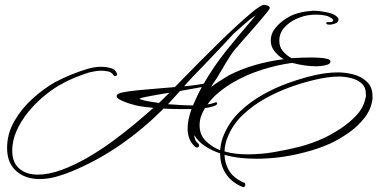

<svg xmlns="http://www.w3.org/2000/svg" viewBox="-20 -589 1544 785"><path d="M974 176Q973 176 972.5 175.5Q972 175 971 175Q927 157 903.5 121.5Q880 86 880 38Q849 28 820 9.5Q791 -9 774 -37Q776 -15 785 -7.5Q794 0 794 5Q794 14 785 14Q784 14 783 13.5Q782 13 780 13Q762 -2 754.5 -21.5Q747 -41 747 -63Q747 -83 751.5 -103.5Q756 -124 763 -143H725Q706 -143 687 -143.5Q668 -144 649 -145Q567 -63 474.5 1.5Q382 66 275 111Q244 124 210 133.5Q176 143 142 143Q83 143 46 110Q9 77 9 16Q9 -42 38.5 -93.5Q68 -145 113.5 -186Q159 -227 205 -253Q237 -270 271.5 -284Q306 -298 340 -308Q369 -316 396 -316Q413 -316 432 -311Q451 -306 458 -289Q458 -289 458.5 -288Q459 -287 459 -286Q459 -278 450 -278Q446 -278 443 -283Q436 -294 421.5 -297Q407 -300 396 -300Q383 -300 370.5 -298Q358 -296 345 -293Q313 -283 282 -270Q251 -257 222 -240Q189 -221 155 -192Q121 -163 93 -128Q65 -93 47.5 -53.5Q30 -14 30 27Q30 75 58.5 100Q87 125 134 125Q179 125 231 106Q283 87 336 56.5Q389 26 439.5 -11Q490 -48 533 -84Q576 -120 607 -148Q590 -150 572 -152Q554 -154 536 -158Q527 -160 511 -165Q495 -170 480 -176.5Q465 -183 459 -190Q457 -192 457 -196Q457 -201 461.5 -204Q466 -207 470 -208Q480 -212 510 -216Q540 -220 577.5 -223Q615 -226 647.5 -229Q680 -232 695 -233Q707 -245 733.5 -272.5Q760 -300 796 -336Q832 -372 871 -410.5Q910 -449 947 -483Q984 -517 1012.5 -540.5Q1041 -564 1056 -569H1061Q1066 -569 1074.5 -566Q1083 -563 1083 -556Q1083 -553 1071.5 -538.5Q1060 -524 1042.5 -503.5Q1025 -483 1006 -461.5Q987 -440 972 -423Q957 -406 952 -399Q938 -386 920.5 -359Q903 -332 885 -300.5Q867 -269 848 -242L843 -233Q861 -247 879.5 -258.5Q898 -270 914 -280Q966 -307 1024 -323.5Q1082 -340 1140 -347Q1119 -359 1103 -378.5Q1087 -398 1087 -423Q1087 -449 1102.5 -470Q1118 -491 1140.5 -507Q1163 -523 1185 -531Q1200 -536 1216.5 -539.5Q1233 -543 1250 -544Q1254 -545 1257.5 -545Q1261 -545 1265 -545Q1277 -545 1295 -542.5Q1313 -540 1330.5 -535Q1348 -530 1357 -521Q1364 -516 1364 -509Q1364 -498 1350.5 -493Q1337 -488 1328 -488Q1326 -488 1320 -489Q1314 -490 1314 -494Q1314 -499 1321 -498.5Q1328 -498 1335 -499Q1342 -500 1342 -507Q1342 -509 1341 -510Q1328 -522 1310 -525.5Q1292 -529 1275 -529Q1269 -529 1263 -529Q1257 -529 1251 -528Q1224 -526 1194 -513Q1164 -500 1143 -477Q1122 -454 1122 -422Q1122 -397 1137 -379.5Q1152 -362 1172 -351Q1213 -354 1253 -354Q1266 -354 1284.5 -353Q1303 -352 1317 -348.5Q1331 -345 1331 -338Q1331 -329 1320 -325Q1309 -321 1295.5 -319.5Q1282 -318 1276 -318Q1225 -318 1175 -332Q1115 -324 1051.5 -304Q988 -284 935 -253Q908 -238 878.5 -214.5Q849 -191 828 -162Q836 -163 844 -165Q852 -167 860 -170Q861 -170 861.5 -170.5Q862 -171 863 -171Q868 -171 868 -166Q868 -159 851 -154Q834 -149 818 -147Q808 -131 802 -113.5Q796 -96 796 -77Q796 -38 821 -13Q846 12 880 25Q883 -13 898 -44Q921 -95 961.5 -133.5Q1002 -172 1052 -200.5Q1102 -229 1155.5 -248.5Q1209 -268 1260 -280Q1285 -286 1310.5 -289.5Q1336 -293 1362 -293Q1393 -293 1425.5 -284.5Q1458 -276 1480.5 -254.5Q1503 -233 1503 -195V-185Q1498 -143 1470.5 -107.5Q1443 -72 1405.5 -46Q1368 -20 1332 -3Q1281 20 1225 34Q1127 60 1027 60Q994 60 962 56.5Q930 53 898 44Q899 75 912.5 101.5Q926 128 953 145Q959 149 965 152Q971 155 978 158Q983 160 983 166Q983 176 974 176ZM733 -236Q753 -238 773 -240.5Q793 -243 813 -247Q854 -318 904.5 -381Q955 -444 1008 -505Q1013 -511 1017.5 -516.5Q1022 -522 1026 -527Q1002 -511 980 -491Q958 -471 936 -452Q912 -426 882 -394Q852 -362 822 -331Q792 -300 768 -275Q744 -250 733 -236ZM994 42Q1047 42 1100 33Q1153 24 1205 11Q1257 -3 1303 -24Q1335 -39 1372 -63Q1409 -87 1438 -118.5Q1467 -150 1474 -187Q1476 -191 1476 -195Q1476 -199 1476 -203Q1476 -233 1458 -248.5Q1440 -264 1414 -270Q1388 -276 1365 -276Q1340 -276 1314.5 -272Q1289 -268 1264 -262Q1217 -251 1164.5 -232Q1112 -213 1063 -185.5Q1014 -158 974.5 -121Q935 -84 914 -36Q899 -4 898 30Q921 37 945.5 39.5Q970 42 994 42ZM769 -158Q777 -177 786 -196Q795 -215 805 -233Q783 -229 761 -225Q739 -221 716 -217Q704 -204 692 -190.5Q680 -177 667 -163Q693 -161 718.5 -159.5Q744 -158 769 -158ZM630 -168Q641 -179 652 -189.5Q663 -200 673 -210Q649 -206 625 -202Q601 -198 577 -193Q570 -192 563 -190Q556 -188 549 -185Q566 -178 588.5 -174.5Q611 -171 630 -168Z"/></svg>

Font: Sassy Frass
Style: Regular
Weight: 400
Designer: Robert E. Leuschke
Foundry: Robert E. Leuschke
Version: Version 1.010; ttfautohint (v1.8.3)